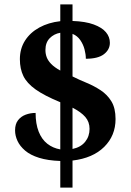

<svg xmlns="http://www.w3.org/2000/svg" viewBox="-20 -780 599 879"><path d="M256 -43Q199 -45 159 -57.5Q119 -70 95 -90.5Q71 -111 60 -135Q49 -159 49 -183Q49 -212 62.5 -229.5Q76 -247 97.5 -255Q119 -263 143 -263Q143 -213 157 -177.5Q171 -142 196.5 -122Q222 -102 256 -96V-312Q183 -342 143 -370.5Q103 -399 87 -432Q71 -465 71 -509Q71 -557 94.5 -594Q118 -631 160 -654Q202 -677 256 -683V-760H312V-684Q371 -682 409 -668Q447 -654 465 -632.5Q483 -611 483 -584Q483 -553 456 -532Q429 -511 373 -511Q373 -531 367 -554Q361 -577 347.5 -596.5Q334 -616 312 -625V-430Q342 -415 376 -401Q410 -387 440.5 -367Q471 -347 490 -316Q509 -285 509 -235Q509 -159 457 -107.5Q405 -56 312 -45V79H256ZM312 -98Q350 -106 370 -131Q390 -156 390 -190Q390 -222 370.5 -244.5Q351 -267 312 -287ZM256 -630Q227 -625 207.5 -605Q188 -585 188 -551Q188 -533 194 -517.5Q200 -502 214.5 -487Q229 -472 256 -457Z"/></svg>

Font: Noto Serif Thai
Style: Regular
Weight: 400
Designer: Monotype Design Team
Foundry: Monotype Imaging Inc.
Version: Version 2.001